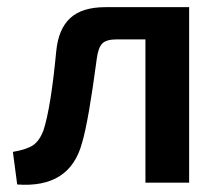

<svg xmlns="http://www.w3.org/2000/svg" viewBox="-20 -510 618 536"><path d="M508 -490V0H386V-400H305Q277 -400 265.5 -388.5Q254 -377 250 -345Q227 -171 209 -111Q175 16 28 5L16 -86Q56 -93 73 -105Q90 -117 101 -145Q122 -209 137 -367Q143 -429 176 -459.5Q209 -490 274 -490Z"/></svg>

Font: Exo 2 Semi Bold
Style: Regular
Weight: 600
Designer: Natanael Gama
Version: Version 1.001;PS 001.001;hotconv 1.0.88;makeotf.lib2.5.64775